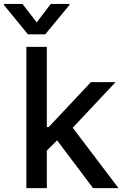

<svg xmlns="http://www.w3.org/2000/svg" viewBox="-85 -969 630 989"><path d="M50.8 0V-727.5H156.2V-314.5H166L383.3 -545.9H510.3L289.6 -311L525.4 0H394.5L209 -246.1L156.2 -193.4V0ZM30.8 -948.7 104 -853.5 176.3 -948.7H272.9V-943.4L147.9 -792H59.1L-64.9 -943.4V-948.7Z"/></svg>

Font: Inter Tight Medium
Style: Regular
Weight: 500
Designer: Rasmus Andersson
Foundry: rsms
Version: Version 3.004; ttfautohint (v1.8.4.7-5d5b)